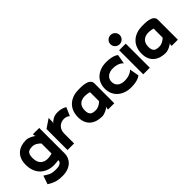

<svg xmlns="http://www.w3.org/2000/svg" viewBox="50 -1507 2537 2537"><g transform="rotate(-45 1319.0 -238.0)"><path d="M19 -253C19 -70 141 16 282 16C307 16 336 11 367 8V11C367 51 333 74 262 74C210 74 174 73 110 31L83 13L42 133L59 143C138 192 199 197 262 197C413 197 490 106 490 6V-471H373V-449L383 -429C355 -449 302 -482 252 -482C125 -482 19 -416 19 -253ZM146 -251C146 -350 189 -363 255 -363C305 -363 350 -322 366 -304V-116C348 -111 313 -103 282 -103C211 -103 146 -140 146 -251Z M938 -412C938 -412 889 -447 809 -447C731 -447 697 -414 661 -382L671 -402V-476L548 -393V0H671V-187C671 -280 742 -325 801 -325C861 -325 886 -294 886 -294Z M952 -207C952 -53 1058 11 1185 11C1235 11 1285 -20 1316 -42L1306 -22V0H1422V-372C1422 -470 1260 -462 1215 -462C1074 -462 952 -381 952 -207ZM1079 -209C1079 -309 1144 -343 1215 -343C1246 -343 1279 -336 1299 -331V-161C1284 -146 1238 -108 1188 -108C1122 -108 1079 -119 1079 -209Z M1469 -225C1469 -75 1586 11 1729 11C1866 11 1908 -36 1908 -36L1884 -168C1884 -168 1841 -112 1729 -112C1652 -112 1596 -150 1596 -225C1596 -300 1657 -340 1734 -340C1846 -340 1884 -283 1884 -283L1908 -414C1908 -414 1866 -461 1729 -461C1586 -461 1469 -375 1469 -225Z M1937 -587C1937 -539 1977 -501 2024 -501C2071 -501 2111 -539 2111 -587C2111 -635 2071 -673 2024 -673C1977 -673 1937 -635 1937 -587ZM1963 0H2086V-450H1963Z M2140 -207C2140 -53 2246 11 2373 11C2423 11 2473 -20 2504 -42L2494 -22V0H2610V-372C2610 -470 2448 -462 2403 -462C2262 -462 2140 -381 2140 -207ZM2267 -209C2267 -309 2332 -343 2403 -343C2434 -343 2467 -336 2487 -331V-161C2472 -146 2426 -108 2376 -108C2310 -108 2267 -119 2267 -209Z"/></g></svg>

Font: Charger EcoBlack
Style: Black
Weight: 1000
Designer: Jasper
Foundry: Cannot Into Space Fonts
Version: Version 1.1